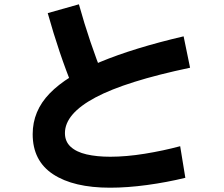

<svg xmlns="http://www.w3.org/2000/svg" viewBox="-20 -813 1040 893"><path d="M818 -133 842 14Q756 35 664 47.5Q572 60 492 60Q322 60 227 -2.5Q132 -65 132 -189Q132 -297 211 -378.5Q290 -460 446.5 -525Q603 -590 834 -644L864 -498Q565 -435 423.5 -359.5Q282 -284 282 -194Q282 -155 308.5 -130.5Q335 -106 382.5 -95Q430 -84 493 -84Q567 -84 653.5 -98Q740 -112 818 -133ZM460 -457 321 -401Q287 -484 257.5 -571.5Q228 -659 202 -752L347 -793Q372 -703 400.5 -619Q429 -535 460 -457Z"/></svg>

Font: Murecho Thin
Style: Bold
Weight: 700
Version: Version 1.010